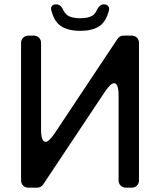

<svg xmlns="http://www.w3.org/2000/svg" viewBox="-20 -864 736 884"><path d="M349 -722Q295 -722 262 -743Q229 -764 216 -818Q213 -829 219.5 -836.5Q226 -844 238 -844Q250 -844 258.5 -836.5Q267 -829 271 -818Q283 -794 303 -787Q323 -780 349 -780Q389 -780 409 -794Q420 -804 426 -818Q431 -829 439 -836.5Q447 -844 459 -844Q471 -844 477.5 -836.5Q484 -829 482 -817Q468 -763 436 -742.5Q404 -722 349 -722ZM77 -34V-666Q77 -681 86.5 -690.5Q96 -700 111 -700H135Q150 -700 159.5 -690.5Q169 -681 169 -666V-268Q169 -211 190 -211Q205 -211 231 -249L521 -685Q531 -700 549 -700H586Q601 -700 610.5 -690.5Q620 -681 620 -666V-34Q620 -19 610.5 -9.5Q601 0 586 0H560Q545 0 535.5 -9.5Q526 -19 526 -34V-424Q526 -481 505 -481Q490 -481 464 -443L179 -15Q169 0 151 0H111Q96 0 86.5 -9.5Q77 -19 77 -34Z"/></svg>

Font: Higure Gothic Medium
Style: Regular
Weight: 500
Designer: Yoshimichi Ohira
Foundry: Positype
Version: Version 1.000